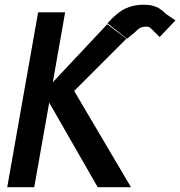

<svg xmlns="http://www.w3.org/2000/svg" viewBox="-20 -776 748 796"><path d="M184 -350.5 122 0H10L138 -725H250L199 -435L424.5 -675.5L504 -615.5L287.5 -399L523 0H385ZM642 -622.5 607 -657Q600.5 -663 597 -664.2Q593.5 -665.5 589.5 -665.5Q585.5 -665.5 584 -665.5Q570.5 -665.5 560.2 -659.8Q550 -654 538.5 -641.5L506.5 -615.5L425.5 -679.5Q466 -725 500.5 -740.8Q535 -756.5 574 -756.5Q598 -756.5 614.2 -752Q630.5 -747.5 642.2 -739.8Q654 -732 669 -717.5L707.5 -691.5Z"/></svg>

Font: JuliaMono ExtraBoldItalic
Style: Regular
Weight: 800
Italic angle: -9°
Monospace: yes
Designer: cormullion
Foundry: corm
Version: Version 0.049; ttfautohint (v1.8.4)